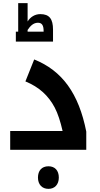

<svg xmlns="http://www.w3.org/2000/svg" viewBox="-20 -955 635 1224"><path d="M81 -753V-690H318V-766C318 -834 295 -865 237 -865C202 -865 173 -846 156 -818V-935H96V-753ZM258 -753H156V-764C172 -788 192 -810 222 -810C248 -810 258 -792 258 -758ZM45 -120V0H530V-116C482 -359 377 -504 198 -576L142 -436C230 -400 289 -345 329 -269C349 -231 365 -181 379 -120ZM289 249C329 249 355 221 355 177C355 132 330 105 289 105C246 105 222 133 222 177C222 221 248 249 289 249Z"/></svg>

Font: Noto Kufi Arabic
Style: Bold
Weight: 700
Designer: Monotype Design Team, David Williams, Khaled Hosny
Foundry: Google LLC
Version: Version 2.109